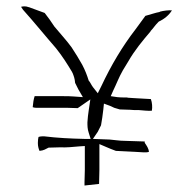

<svg xmlns="http://www.w3.org/2000/svg" viewBox="-20 -611 595 593"><path d="M45 -590C47 -587 48 -585 51 -581C86 -542 119 -501 153 -462C173 -437 188 -413 203 -388V-387L204 -386C208 -376 211 -368 212 -355L222 -335L236 -311L208 -313C197 -314 186 -314 175 -314H87C84 -305 82 -293 81 -280C83 -279 88 -278 92 -278H189C199 -278 209 -277 220 -277L259 -304L254 -270C252 -259 251 -246 250 -233C250 -223 250 -213 254 -201L260 -182H240C197 -183 157 -185 116 -190C110 -190 105 -190 99 -188C98 -184 97 -178 97 -171V-168C97 -160 99 -152 102 -145C115 -146 122 -151 130 -155L166 -156H167C183 -155 205 -157 226 -159L242 -160V-86C242 -73 241 -60 241 -48V-38L286 -43C286 -56 287 -73 287 -86V-166L308 -157C318 -153 326 -149 338 -145C356 -144 379 -143 398 -142C416 -141 432 -139 440 -142C439 -153 433 -161 427 -170V-174L397 -175C386 -175 375 -176 366 -176C348 -176 333 -179 319 -180L267 -182L282 -204L292 -224C295 -239 297 -256 299 -272L301 -291L320 -284C325 -282 328 -280 333 -278L350 -273L380 -272H381C389 -271 398 -271 408 -271H409C424 -270 436 -268 449 -269C451 -280 450 -294 446 -305C430 -306 412 -307 393 -308L378 -309H377C374 -310 370 -310 365 -310C358 -310 350 -310 342 -311L322 -314L330 -332C339 -350 347 -372 359 -393L376 -421C396 -456 421 -486 445 -514V-515C453 -523 458 -532 470 -544C487 -552 502 -564 511 -579C502 -580 485 -578 474 -575L473 -574C461 -572 444 -566 429 -562L399 -521C358 -468 323 -409 293 -345L282 -323L267 -342C261 -350 259 -357 254 -362C249 -378 243 -394 234 -411C223 -430 215 -444 201 -465C185 -487 166 -507 148 -529L133 -551C128 -558 124 -563 118 -571C103 -576 84 -584 69 -589H68C61 -592 52 -592 45 -590Z"/></svg>

Font: SolarCharger
Style: 150
Weight: 100
Designer: Mew Too
Foundry: Cannot Into Space Fonts/KineticPlasma Fonts
Version: Version 1.100